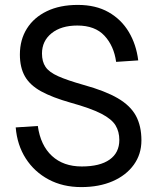

<svg xmlns="http://www.w3.org/2000/svg" viewBox="-20 -746 640 782"><path d="M311 16Q236 16 178 -15Q120 -46 85 -100.5Q50 -155 44 -227L134 -233Q145 -154 191.5 -111Q238 -68 313 -68Q387 -68 426.5 -96Q466 -124 466 -176Q466 -210 450.5 -235.5Q435 -261 392.5 -283Q350 -305 267 -328Q193 -349 147.5 -374Q102 -399 81.5 -435Q61 -471 61 -524Q61 -584 89.5 -629.5Q118 -675 171 -700.5Q224 -726 297 -726Q370 -726 422 -696.5Q474 -667 504.5 -616Q535 -565 543 -500L453 -494Q444 -559 405.5 -600.5Q367 -642 295 -642Q229 -642 190 -610.5Q151 -579 151 -528Q151 -495 165.5 -473.5Q180 -452 217 -435.5Q254 -419 321 -400Q408 -376 459.5 -346Q511 -316 533.5 -274.5Q556 -233 556 -174Q556 -118 525 -75Q494 -32 439 -8Q384 16 311 16Z"/></svg>

Font: Geist Mono
Style: Regular
Weight: 400
Monospace: yes
Designer: Basement.studio, Andrés Briganti, Mateo Zaragoza
Foundry: Basement.studio, Vercel, Andrés Briganti, Guido Ferreyra, Mateo Zaragoza
Version: Version 1.500; ttfautohint (v1.8.4.7-5d5b)